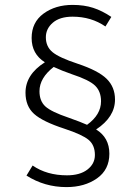

<svg xmlns="http://www.w3.org/2000/svg" viewBox="-20 -695 572 783"><path d="M251 68Q162 68 88 21L113 -20Q171 20 253 20Q306 20 336.5 -3.5Q367 -27 367 -63Q367 -103 341.5 -124.5Q316 -146 243 -170Q154 -199 119 -230.5Q84 -262 84 -317Q84 -391 163 -441Q109 -475 109 -540Q109 -604 157.5 -639.5Q206 -675 276 -675Q323 -675 360 -663Q397 -651 434 -626L410 -587Q352 -627 276 -627Q224 -627 195.5 -602.5Q167 -578 167 -543Q167 -505 194 -482.5Q221 -460 297 -435Q381 -407 415 -373.5Q449 -340 449 -289Q449 -218 372 -167Q426 -134 426 -68Q426 -3 375.5 32.5Q325 68 251 68ZM335 -186Q392 -227 392 -282Q392 -322 368 -345.5Q344 -369 274 -392Q231 -407 199 -422Q141 -377 141 -323Q141 -283 165 -261Q189 -239 260 -215Q311 -197 335 -186Z"/></svg>

Font: Trujillo Light
Style: Regular
Weight: 300
Designer: Fira Sans original fonts by bBox Type GmbH, Carrois Corporate GbR, & Edenspiekermann AG / Changes by Cristiano Sobral
Foundry: Fira Sans original fonts by bBox Type GmbH, Carrois Corporate GbR, & Edenspiekermann AG / Changes by Cristiano Sobral
Version: Version 4.301;July 28, 2020;FontCreator 13.0.0.2655 64-bit